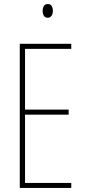

<svg xmlns="http://www.w3.org/2000/svg" viewBox="-20 -931 421 951"><path d="M333 0H78V-714H333V-689H104V-388H320V-363H104V-25H333ZM217 -911Q231 -911 236.5 -900.5Q242 -890 242 -878Q242 -862 235 -852.5Q228 -843 216 -843Q203 -843 197 -853.5Q191 -864 191 -877Q191 -889 196.5 -900Q202 -911 217 -911Z"/></svg>

Font: Noto Sans Gurmukhi ExtraCondensed Thin
Style: Regular
Weight: 100
Width: 2
Designer: Jelle Bosma - Monotype Design Team
Foundry: Monotype Imaging Inc.
Version: Version 2.004; ttfautohint (v1.8.4.7-5d5b)